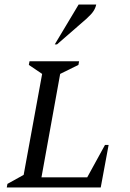

<svg xmlns="http://www.w3.org/2000/svg" viewBox="-20 -832 579 852"><path d="M10 0 13 -16 85 -56 167 -504 108 -544 111 -560H331L328 -544L247 -504L164 -45H367L446 -189H462L427 0ZM223 -635 329 -812H407Q404 -797 395 -783Q386 -769 364 -749L233 -635Z"/></svg>

Font: Spectral SC
Style: Italic
Weight: 400
Italic angle: -10°
Designer: Jean-Baptiste Levee
Foundry: Production Type
Version: Version 2.001